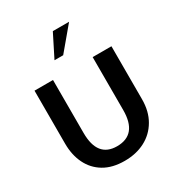

<svg xmlns="http://www.w3.org/2000/svg" viewBox="-207 -1016 1072 1159"><g transform="rotate(-30 328.5 -436.0)"><path d="M322.3 11.7Q237.3 11.7 179.2 -22.9Q121.1 -57.6 91.3 -118.7Q61.5 -179.7 61.5 -258.8V-627.9H190.4V-258.8Q190.4 -87.9 326.2 -87.9Q466.8 -87.9 466.8 -258.8V-627.9H597.7V-258.8Q597.7 -174.8 562 -113.8Q526.4 -52.7 464.4 -20.5Q402.3 11.7 322.3 11.7ZM257.8 -726.6 336.9 -883.8H450.2L318.4 -726.6Z"/></g></svg>

Font: Padauk Book
Style: Bold
Weight: 700
Designer: Debbi Hosken, Becca Hirsbrunner Spalinger
Foundry: SIL International
Version: Version 5.000